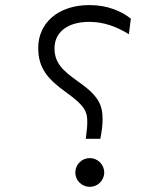

<svg xmlns="http://www.w3.org/2000/svg" viewBox="-20 -723 626 753"><path d="M316.4 -178.7H373.5C379.4 -209 382.3 -232.9 382.3 -254.4C382.3 -308.6 369.6 -345.2 287.1 -402.8C225.6 -446.3 193.8 -476.1 193.8 -533.7C193.8 -594.7 242.2 -637.2 330.1 -637.2C385.7 -637.2 435.5 -619.6 485.4 -588.9L493.2 -649.9C456.1 -679.2 401.4 -703.1 331.1 -703.1C206.5 -703.1 129.9 -631.3 129.9 -535.6C129.9 -457.5 164.6 -414.1 240.7 -359.9C314 -307.1 322.3 -285.2 322.3 -243.2C322.3 -221.2 318.8 -202.6 316.4 -178.7ZM332 9.8C363.3 9.8 388.7 -15.1 388.7 -46.4C388.7 -77.6 363.3 -103 332 -103C300.8 -103 275.4 -77.6 275.4 -46.4C275.4 -15.1 300.8 9.8 332 9.8Z"/></svg>

Font: Cascadia Code Light
Style: Regular
Weight: 300
Monospace: yes
Designer: Aaron Bell
Foundry: Saja Typeworks
Version: Version 2404.023